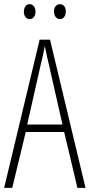

<svg xmlns="http://www.w3.org/2000/svg" viewBox="-20 -905 432 925"><path d="M353 0 289 -269H104L39 0H0L171 -714H221L392 0ZM215 -596Q209 -622 204.5 -641.5Q200 -661 196 -683Q192 -661 187.5 -641.5Q183 -622 177 -597L111 -305H281ZM95 -849Q95 -864 102.5 -874.5Q110 -885 123 -885Q135 -885 143 -875Q151 -865 151 -849Q151 -832 143 -822.5Q135 -813 123 -813Q110 -813 102.5 -823.5Q95 -834 95 -849ZM240 -850Q240 -865 248 -875Q256 -885 269 -885Q281 -885 289 -875.5Q297 -866 297 -850Q297 -833 289 -823Q281 -813 269 -813Q256 -813 248 -823.5Q240 -834 240 -850Z"/></svg>

Font: Noto Sans Gujarati UI ExtraCondensed ExtraLight
Style: Regular
Weight: 200
Width: 2
Designer: Jelle Bosma - Monotype Design Team, Universal Thirst
Foundry: Monotype Imaging Inc.
Version: Version 2.106; ttfautohint (v1.8.4.7-5d5b)